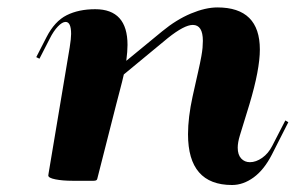

<svg xmlns="http://www.w3.org/2000/svg" viewBox="-20 -499 816 530"><path d="M242.7 -473.6Q332 -473.6 332 -375Q332 -357.4 328.6 -331.1L427.7 -412.6Q466.8 -444.8 507.1 -461.7Q547.4 -478.5 580.1 -478.5Q697.3 -478.5 697.3 -362.3Q697.3 -307.1 668.5 -210.9L642.1 -125Q636.2 -105.5 636.2 -91.3Q636.2 -71.8 645.8 -61.5Q655.3 -51.3 669.9 -51.3Q686.5 -51.3 703.6 -63.2Q720.7 -75.2 731.4 -96.2L767.6 -166.5L775.9 -161.6L730.5 -72.3Q709 -30.3 680.2 -9.3Q651.4 11.7 620.6 11.7Q499 11.7 499 -128.4Q499 -174.8 511.7 -232.9L523.4 -285.2Q524.4 -289.1 527.3 -302.5Q530.3 -315.9 532 -324Q533.7 -332 535.9 -344.2Q538.1 -356.4 539.1 -366.9Q540 -377.4 540 -386.2Q540 -430.2 512.2 -430.2Q488.8 -430.2 443.4 -394L321.8 -293.5Q317.9 -275.9 310.3 -247.3Q302.7 -218.8 300.8 -210.9L248.5 -5.4Q247.6 0 238.8 0H179.7Q152.8 0 133.1 -3.9Q113.3 -7.8 113.3 -14.6L113.8 -18.1L114.3 -21.5L172.4 -368.2Q176.3 -392.6 176.3 -405.3Q176.3 -438.5 161.1 -438.5Q151.9 -438.5 139.9 -426Q127.9 -413.6 117.2 -392.1L88.9 -336.9L80.1 -341.3L108.4 -396.5Q130.9 -440.4 164.1 -457Q197.3 -473.6 242.7 -473.6Z"/></svg>

Font: QumpellkaNo12
Style: Regular
Weight: 500
Designer: gluk (gluksza@wp.pl)
Foundry: gluk (gluksza@wp.pl)
Version: Version 00.480